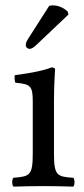

<svg xmlns="http://www.w3.org/2000/svg" viewBox="-20 -693 311 715"><path d="M181 -122V-321C181 -371 185 -435 185 -435C185 -439 180 -442 172 -442C144 -431 104 -422 35 -413C33 -407 35 -391 37 -385C92 -380 102 -374 102 -317V-122C102 -39 91 -36 30 -31C24 -25 24 -4 30 2C63 1 102 0 142 0C182 0 220 1 253 2C259 -4 259 -25 253 -31C192 -35 181 -39 181 -122ZM163 -671 87 -552C79 -539 76 -535 76 -524C76 -517 83 -511 90 -511C97 -511 105 -515 120 -530L235 -639L232 -650C209 -672 183 -673 177 -673C172 -673 166 -672 163 -671Z"/></svg>

Font: Libertinus Math
Style: Regular
Weight: 400
Designer: Philipp H. Poll, Khaled Hosny
Foundry: Caleb Maclennan
Version: Version 7.050;RELEASE